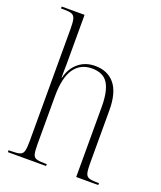

<svg xmlns="http://www.w3.org/2000/svg" viewBox="-140 -850 790 940"><g transform="rotate(20 254.5 -380.0)"><path d="M14 0V-10H26Q57 -10 72 -14.5Q87 -19 91.5 -35.5Q96 -52 96 -86V-673Q96 -707 91.5 -723.5Q87 -740 74 -745Q61 -750 35 -750H18V-760H137V-499Q137 -487 136.5 -476.5Q136 -466 136 -433H138Q151 -485 186.5 -514Q222 -543 272 -543Q338 -543 374.5 -498.5Q411 -454 411 -362V-85Q411 -52 415 -36Q419 -20 432.5 -15Q446 -10 476 -10H485V0H370V-365Q370 -447 345.5 -486.5Q321 -526 262 -526Q202 -526 169.5 -479.5Q137 -433 137 -336V-86Q137 -51 141 -35Q145 -19 159.5 -14.5Q174 -10 205 -10H213V0Z"/></g></svg>

Font: Noto Serif Display Condensed ExtraLight
Style: Regular
Weight: 200
Width: 3
Designer: Monotype Design Team
Foundry: Monotype Imaging Inc.
Version: Version 2.009